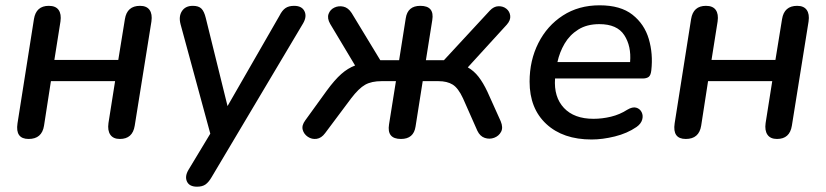

<svg xmlns="http://www.w3.org/2000/svg" viewBox="-20 -517 3114 724"><path d="M88 7Q37 7 46 -52L108 -445Q116 -495 164 -495Q190 -495 201 -479.5Q212 -464 208 -436L185 -291H426L451 -445Q459 -495 508 -495Q533 -495 544 -479.5Q555 -464 551 -436L488 -43Q480 7 432 7Q407 7 396 -9Q385 -25 389 -53L414 -211H172L146 -43Q138 7 88 7Z M723 187Q694 187 685 167.5Q676 148 691 123L773 -13L661 -425Q653 -455 666 -475Q679 -495 707 -495Q729 -495 739.5 -484.5Q750 -474 756 -449L838 -117L1034 -458Q1044 -478 1056.5 -486.5Q1069 -495 1089 -495Q1118 -495 1128 -475Q1138 -455 1123 -429L778 151Q767 170 755 178.5Q743 187 723 187Z M1492 7Q1438 7 1447 -48L1473 -211H1419Q1381 -211 1357 -197.5Q1333 -184 1304 -146L1206 -15Q1192 4 1174 6.5Q1156 9 1141 -1Q1126 -11 1121.5 -27.5Q1117 -44 1131 -63L1212 -175Q1242 -216 1267 -238Q1292 -260 1319 -270L1225 -427Q1213 -448 1219 -464.5Q1225 -481 1241 -488.5Q1257 -496 1275 -492Q1293 -488 1306 -468L1414 -290H1485L1510 -448Q1517 -495 1565 -495Q1619 -495 1610 -441L1586 -290H1654L1827 -477Q1842 -493 1859.5 -493.5Q1877 -494 1889.5 -484Q1902 -474 1904 -457.5Q1906 -441 1891 -424L1744 -263Q1767 -250 1784.5 -227.5Q1802 -205 1818 -171L1868 -60Q1878 -36 1869.5 -20Q1861 -4 1843.5 2.5Q1826 9 1808 3Q1790 -3 1780 -24L1726 -146Q1708 -185 1687 -198Q1666 -211 1633 -211H1574L1547 -40Q1540 7 1492 7Z M2211 9Q2103 9 2040 -49.5Q1977 -108 1977 -209Q1977 -289 2010 -354.5Q2043 -420 2102.5 -458.5Q2162 -497 2241 -497Q2320 -497 2365 -461.5Q2410 -426 2426.5 -370Q2443 -314 2436 -252Q2434 -233 2426 -227Q2418 -221 2403 -221H2073Q2068 -151 2106.5 -110Q2145 -69 2218 -69Q2251 -69 2284 -77Q2317 -85 2345 -103Q2365 -115 2379 -111Q2393 -107 2399.5 -94Q2406 -81 2401.5 -65.5Q2397 -50 2380 -38Q2345 -14 2298.5 -2.5Q2252 9 2211 9ZM2240 -426Q2193 -426 2160.5 -405.5Q2128 -385 2109 -352.5Q2090 -320 2082 -283H2356Q2361 -343 2334 -384.5Q2307 -426 2240 -426Z M2566 7Q2515 7 2524 -52L2586 -445Q2594 -495 2642 -495Q2668 -495 2679 -479.5Q2690 -464 2686 -436L2663 -291H2904L2929 -445Q2937 -495 2986 -495Q3011 -495 3022 -479.5Q3033 -464 3029 -436L2966 -43Q2958 7 2910 7Q2885 7 2874 -9Q2863 -25 2867 -53L2892 -211H2650L2624 -43Q2616 7 2566 7Z"/></svg>

Font: Nunito SemiBold
Style: Italic
Weight: 600
Italic angle: -9°
Designer: Vernon Adams
Foundry: Vernon Adams
Version: Version 3.601; ttfautohint (v1.8.2.53-6de2)